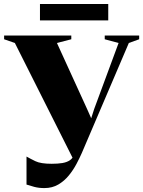

<svg xmlns="http://www.w3.org/2000/svg" viewBox="-40 -920 712 956"><path d="M181 16.5Q153.5 16.5 130.8 10.5Q108 4.5 92 -1V-140.5Q109.5 -130.5 136 -117.5Q162.5 -104.5 217.5 -104.5Q248 -104.5 270.5 -108.2Q293 -112 307.8 -122Q322.5 -132 329.5 -150.5L331 -115L34 -706L-19.5 -724.5V-743H315V-724.5L243.5 -706L393.5 -377.5L419.5 -319L404 -299.5L429 -377.5L550.5 -706L481.5 -724.5V-743H653V-724.5L601.5 -706L367.5 -158.5Q357 -134.5 341.2 -104.5Q325.5 -74.5 303.2 -47Q281 -19.5 250.8 -1.5Q220.5 16.5 181 16.5ZM499 -900V-818.5H159V-900Z"/></svg>

Font: Merriweather 144pt Black
Style: Regular
Weight: 900
Version: Version 2.100